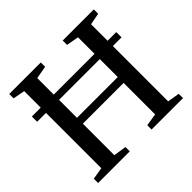

<svg xmlns="http://www.w3.org/2000/svg" viewBox="-177 -939 1134 1134"><g transform="rotate(-45 390.5 -371.5)"><path d="M111 -48.5V-692.5L36.5 -706.5V-743H300V-706.5L220 -692.5V-360.5H560.5V-692.5L483 -706.5V-743H743V-706.5L669.5 -692.5V-48.5L745 -36V0H482.5V-36L560.5 -48.5V-311.5H220V-48.5L300.5 -36V0H36V-36ZM742 -554.5V-510.5H37V-554.5Z"/></g></svg>

Font: Merriweather 72pt
Style: Regular
Weight: 400
Version: Version 2.100